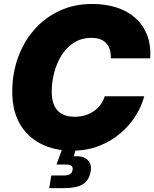

<svg xmlns="http://www.w3.org/2000/svg" viewBox="-20 -758 787 979"><path d="M347.2 10.3Q257.3 10.3 188.5 -24.7Q119.6 -59.6 81.1 -126.5Q42.5 -193.4 42.5 -290.5Q42.5 -381.3 71 -462.2Q99.6 -543 153.3 -605Q207 -667 282.2 -702.4Q357.4 -737.8 450.7 -737.8Q519 -737.8 575.2 -719.5Q631.3 -701.2 670.9 -665.8Q710.4 -630.4 730.2 -578.9Q750 -527.3 746.1 -460.4H544.9Q545.9 -484.4 540.3 -503.7Q534.7 -522.9 522.5 -536.6Q510.3 -550.3 491.7 -557.6Q473.1 -564.9 447.8 -564.9Q395.5 -564.9 356.9 -540.3Q318.4 -515.6 293.2 -474.9Q268.1 -434.1 255.9 -386Q243.7 -337.9 243.7 -291Q243.7 -248 256.8 -219.5Q270 -190.9 296.1 -176.8Q322.3 -162.6 360.4 -162.6Q388.7 -162.6 413.3 -169.9Q438 -177.2 458 -190.9Q478 -204.6 492.2 -223.9Q506.3 -243.2 514.2 -267.1H715.3Q702.6 -217.3 672.1 -168.5Q641.6 -119.6 594.7 -79.1Q547.9 -38.6 485.6 -14.2Q423.3 10.3 347.2 10.3ZM231 201.2 241.7 136.7H306.2Q326.7 136.7 337.2 129.9Q347.7 123 350.1 108.4Q352.5 94.2 344.2 87.6Q335.9 81.1 315.9 81.1H268.1L305.7 -22.5H371.1L367.7 -2.9L356.4 39.6Q402.3 34.7 425.5 56.2Q448.7 77.6 442.4 115.2Q435.1 161.1 402.8 181.2Q370.6 201.2 308.1 201.2Z"/></svg>

Font: Inter 17pt Black
Style: Italic
Weight: 900
Italic angle: -9.3988°
Version: Version 4.001;git-66647c0bb